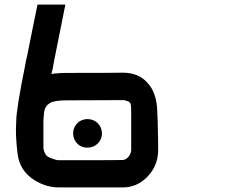

<svg xmlns="http://www.w3.org/2000/svg" viewBox="-20 -820 1062 840"><path d="M173 -330Q171 -302 170 -296V-240V-170Q176 -142 190 -134Q215 -122 234 -119H378H386Q431 -119 470.5 -119.5Q510 -120 515 -120Q530 -120 542 -134Q554 -148 554 -165V-331Q554 -365 549 -370L542 -376Q532 -380 521 -382Q346 -381 273 -381Q217 -381 198 -369Q177 -356 173 -330ZM266 -800 218 -560 210 -517Q209 -514 207.5 -507Q206 -500 205 -496Q207 -496 211 -497Q215 -498 217 -498Q244 -501 273 -501Q464 -501 518 -502Q585 -502 624 -459Q666 -415 668 -333Q668 -324 669 -308Q670 -292 670 -284Q671 -246 671 -236Q672 -211 672 -164Q672 -96 625.5 -47.5Q579 1 515 0H385H379H239Q182 0 132 -31Q66 -72 57 -147Q53 -177 51.5 -204Q50 -231 50 -232Q49 -250 51 -289Q51 -343 92 -544L93 -550Q94 -559 97 -569L101 -587L108 -622Q117 -670 121 -687L144 -800ZM362 -299Q389 -299 407 -281.5Q425 -264 426 -238Q427 -213 409.5 -194Q392 -175 365 -174Q337 -173 318.5 -191.5Q300 -210 300 -236Q300 -258 313 -275Q326 -292 347 -297Q357 -299 362 -299Z"/></svg>

Font: FoundationLogo
Style: Medium
Weight: 500
Version: Version 0.3